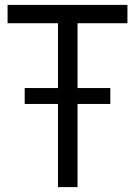

<svg xmlns="http://www.w3.org/2000/svg" viewBox="-20 -765 552 785"><path d="M217 -670H11V-745H501V-670H297V0H217ZM81 -405H431V-340H81Z"/></svg>

Font: Trafiko Sans Variable
Style: Regular
Weight: 400
Designer: Gumpita Rahayu / Trafiko
Foundry: Tokotype / Trafiko
Version: Version 0.001;FEAKit 1.0